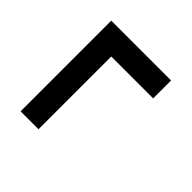

<svg xmlns="http://www.w3.org/2000/svg" viewBox="-46 -481 481 481"><g transform="rotate(-45 194.0 -241.0)"><path d="M33.2 -283.2V-346.7H354.5V-134.8H291V-283.2Z"/></g></svg>

Font: Markazi Text
Style: Bold
Weight: 700
Designer: Borna Izadpanah (Arabic designer), Fiona Ross (Arabic design director) and Florian Runge (Latin designer)
Foundry: Borna Izadpanah and Florian Runge
Version: Version 1.001; ttfautohint (v1.8.3)